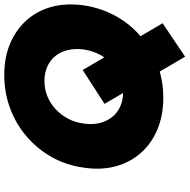

<svg xmlns="http://www.w3.org/2000/svg" viewBox="-14 -744 868 879"><g transform="rotate(-90 419.5 -304.0)"><path d="M600 110 384 -259 539 -359 753 7ZM412 10Q331 10 266.5 -17Q202 -44 159 -93Q116 -142 98 -208.5Q80 -275 92 -354Q103 -434 140 -500Q177 -566 234 -615Q291 -664 363 -691Q435 -718 516 -718Q597 -718 660.5 -691Q724 -664 767.5 -615Q811 -566 828.5 -500Q846 -434 835 -354Q823 -275 786.5 -208.5Q750 -142 692.5 -93Q635 -44 564 -17Q493 10 412 10ZM438 -174Q474 -174 507 -187Q540 -200 566.5 -224.5Q593 -249 610 -282Q627 -315 633 -354Q638 -393 630.5 -426Q623 -459 603.5 -483.5Q584 -508 554.5 -521Q525 -534 489 -534Q452 -534 419.5 -521Q387 -508 360.5 -483.5Q334 -459 316.5 -426.5Q299 -394 294 -354Q288 -315 296 -282Q304 -249 323.5 -224.5Q343 -200 372 -187Q401 -174 438 -174Z"/></g></svg>

Font: Lexend ExtBd
Style: Italic
Weight: 800
Italic angle: -8.13011°
Designer: Bonnie Shaver-Troup, Thomas Jockin
Foundry: Lexend
Version: Version 1.007